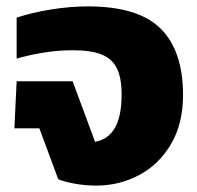

<svg xmlns="http://www.w3.org/2000/svg" viewBox="-20 -570 617 600"><path d="M162 -10 103 -169H25L32 -316H207L277 -127Q360 -141 360 -274Q360 -326 345.5 -356Q331 -386 298 -399.5Q265 -413 207 -413Q125 -413 32 -387V-515Q81 -531 140 -540.5Q199 -550 255 -550Q412 -550 482 -480.5Q552 -411 552 -273Q552 -183 514 -119Q476 -55 414 -22.5Q352 10 281 10Q247 10 213.5 4Q180 -2 162 -10Z"/></svg>

Font: Kanit Bold
Style: Regular
Weight: 700
Designer: Katatrad Team
Foundry: CadsonDemak
Version: Version 1.000